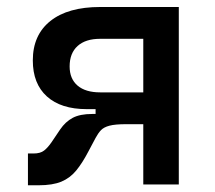

<svg xmlns="http://www.w3.org/2000/svg" viewBox="-20 -538 626 560"><path d="M232.9 -219.7Q157.7 -219.7 116.7 -256.8Q75.7 -293.9 75.7 -361.8Q75.7 -436 127 -476.8Q178.2 -517.6 272 -517.6H414.6V-424.8H272Q229.5 -424.8 206.3 -403.8Q183.1 -382.8 183.1 -344.2Q183.1 -308.1 206.3 -288.3Q229.5 -268.6 272 -268.6H404.8L399.9 -219.7ZM61.5 2.4V-90.3H77.6Q97.7 -90.3 108.6 -98.9Q119.6 -107.4 130.9 -124L155.3 -160.2Q170.9 -183.1 192.1 -194.3Q213.4 -205.6 249 -205.6H341.8L347.7 -175.8Q315.9 -175.8 299.3 -171.4Q282.7 -167 274.4 -158.2Q266.1 -149.4 258.8 -135.7L237.8 -96.2Q220.2 -62.5 202.4 -40.8Q184.6 -19 159.2 -8.3Q133.8 2.4 92.3 2.4ZM258.8 -175.8V-268.6H421.4V-175.8ZM397.9 0V-517.6H501.5V0Z"/></svg>

Font: Cascadia Mono
Style: Regular
Weight: 400
Monospace: yes
Designer: Aaron Bell
Foundry: Saja Typeworks
Version: Version 2404.023